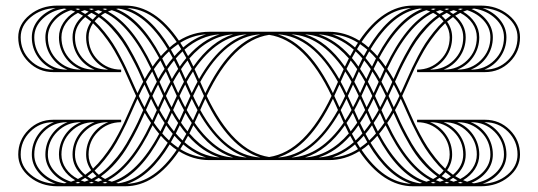

<svg xmlns="http://www.w3.org/2000/svg" viewBox="-20 -567 1905 680"><path d="M361 -320.4H363.2Q328.2 -333.9 306.6 -365.2Q285 -396.4 285 -434.9Q285 -465 302.9 -490.4Q287.2 -503.1 281.9 -506.6Q245.6 -476 245.6 -434.9Q245.6 -387.2 279.3 -353.8Q312.9 -320.4 361 -320.4ZM312.9 -320.4H315.1Q280.2 -333.9 258.5 -365.2Q236.9 -396.4 236.9 -434.9Q236.9 -479 274 -511.4Q264.4 -517 256.1 -521.4Q229 -507.4 213.3 -484.5Q197.6 -461.5 197.6 -434.9Q197.6 -387.2 231.2 -353.8Q264.9 -320.4 312.9 -320.4ZM264.9 -320.4H267Q232.1 -333.9 210.4 -365.2Q188.8 -396.4 188.8 -434.9Q188.8 -462.4 204.1 -486.2Q219.4 -510.1 246.1 -525.8Q243.9 -526.7 241.5 -527.5Q239.1 -528.4 236.2 -529.5Q233.4 -530.6 231.6 -531Q194.9 -519.2 172.2 -493.2Q149.5 -467.2 149.5 -434.9Q149.5 -387.2 183.1 -353.8Q216.8 -320.4 264.9 -320.4ZM216.8 -320.4H219Q184 -333.9 162.4 -365.2Q140.7 -396.4 140.7 -434.9Q140.7 -467.2 161.5 -494.1Q182.3 -521 216.3 -535Q214.6 -535 211.5 -535.8Q208.5 -536.7 207.2 -536.7Q161.7 -529.7 131.6 -501.1Q101.4 -472.5 101.4 -434.9Q101.4 -387.2 135.1 -353.8Q168.7 -320.4 216.8 -320.4ZM168.7 -320.4H170.9Q135.9 -333.9 114.3 -365.2Q92.7 -396.4 92.7 -434.9Q92.7 -469.4 115.8 -497.4Q139 -525.3 177 -538.5Q125 -536.3 89.2 -506.3Q53.3 -476.4 53.3 -434.9Q53.3 -387.2 87 -353.8Q120.6 -320.4 168.7 -320.4ZM689.2 -277.1 696.2 -261.4 707.2 -237.3Q790.2 -410.4 902.1 -445.4Q778.8 -437.9 689.2 -277.1ZM663.9 -227.3Q674.4 -204.5 684 -187.1L688.4 -196.7L702.4 -227.3L688.4 -257.9L684 -267.5Q674.4 -250 663.9 -227.3ZM580.9 -55.5Q513.5 56.4 430.5 83.9Q527.1 80 605.8 -36.3Q593.5 -44.1 580.9 -55.5ZM597.9 -86.1 585.2 -63.4Q594 -55.9 611 -43.7L621.9 -61.6Q608 -74.7 597.9 -86.1ZM616.7 -123.3 602.7 -94.4Q611.9 -83.5 626.7 -69.5L639.9 -93.1Q628.5 -106.2 616.7 -123.3ZM636.8 -167.4 621.1 -132.4Q633.7 -114.5 644.2 -101.8L659.1 -131.6Q647.7 -147.7 636.8 -167.4ZM641.2 -177.4Q651.2 -159.1 663.5 -140.7L679.6 -177Q671.8 -191 659.1 -217.2L648.2 -193.2ZM304.2 66.9Q312.5 62.5 322.1 56.8Q315.6 51.1 308.6 42.8Q302.4 48.1 289.3 57.7Q297.2 63.4 304.2 66.9ZM327.8 76.5 342.2 71.2Q333.5 66 329.5 62.9Q321.7 68.2 314.2 71.7Q321.7 74.7 327.8 76.5ZM351.4 82.2Q353.1 82.2 356.2 81.5Q359.3 80.9 360.6 80.4Q359.7 80 356.9 78.9Q354 77.8 352.3 76.9L343.1 80.9Q348.3 81.7 351.4 82.2ZM264.4 80.4Q263.5 80 260.7 78.9Q257.9 77.8 256.1 76.9L246.9 80.9Q252.2 81.7 255.2 82.2Q256.6 82.2 259.6 81.5Q262.7 80.9 264.4 80.4ZM279.7 76.5 294.1 71.2Q285.4 66 281.5 62.9Q273.6 68.2 266.2 71.7Q273.6 74.7 279.7 76.5ZM487.3 -177Q479.5 -191 466.8 -217.2L455.9 -193.2Q453.7 -188.4 443.4 -165.2Q433.1 -142 426.4 -127.4Q419.6 -112.8 406 -87Q392.5 -61.2 380.2 -42.2Q368 -23.2 350.5 -1.3Q333 20.5 315.1 37.2Q323 46.8 330 52Q353.1 36.3 375.2 12Q397.3 -12.2 412.2 -33.9Q427 -55.5 443.6 -86.5Q460.2 -117.6 467.9 -134Q475.5 -150.3 487.3 -177ZM510.1 -227.3 496.1 -257.9 491.7 -267.5Q482.1 -250 471.6 -227.3Q482.1 -204.5 491.7 -187.1L496.1 -196.7ZM535.4 -277.5 519.2 -313.8Q507 -295.5 496.9 -277.1L503.9 -261.4L514.9 -237.3Q527.5 -263.5 535.4 -277.5ZM562.9 -323 548.1 -352.7Q537.6 -340 524.9 -322.1L540.6 -287.2Q551.6 -306.8 562.9 -323ZM568.6 -331.3Q580.4 -348.3 591.8 -361.5L578.7 -385.1Q563.8 -371.1 554.6 -360.1ZM597.9 -368.4Q608 -379.8 621.9 -392.9L611 -410.8Q594 -398.6 585.2 -391.2ZM628.9 -399Q667.8 -432.3 709.8 -445.4Q661.3 -442.3 618.4 -415.6ZM303.3 82.2Q305.1 82.2 308.1 81.5Q311.2 80.9 312.5 80.4Q311.6 80 308.8 78.9Q305.9 77.8 304.2 76.9L295 80.9Q300.3 81.7 303.3 82.2ZM514.9 -131.6Q503.5 -147.7 492.6 -167.4Q478.6 -135.5 467.2 -112.3Q455.9 -89.2 435.8 -54.2Q415.6 -19.2 390.5 9.4Q365.4 38 337.4 57.7Q345.3 63.4 352.3 66.9Q441.4 24 514.9 -131.6ZM535.4 -177Q527.5 -191 514.9 -217.2L503.9 -193.2L496.9 -177.4Q507 -159.1 519.2 -140.7ZM558.1 -227.3 544.1 -257.9 539.8 -267.5Q530.2 -250 519.7 -227.3Q530.2 -204.5 539.8 -187.1L544.1 -196.7ZM583.5 -277.5 567.3 -313.8Q555.1 -295.5 545 -277.1L552 -261.4L562.9 -237.3Q575.6 -263.5 583.5 -277.5ZM588.7 -287.2Q599.7 -306.8 611 -323L596.2 -352.7Q585.7 -340 573 -322.1ZM616.7 -331.3Q628.5 -348.3 639.9 -361.5L626.7 -385.1Q611.9 -371.1 602.7 -360.1ZM646 -368.4Q697.1 -426.1 757.9 -445.4Q690.6 -441 633.3 -391.2ZM669.1 -322.1 684.9 -287.2Q758.7 -415.6 854 -445.4Q750.4 -439.2 669.1 -322.1ZM641.2 -277.1 648.2 -261.4 659.1 -237.3Q671.8 -263.5 679.6 -277.5L663.5 -313.8Q651.2 -295.5 641.2 -277.1ZM615.8 -227.3Q626.3 -204.5 635.9 -187.1L640.3 -196.7L654.3 -227.3L640.3 -257.9L635.9 -267.5Q626.3 -250 615.8 -227.3ZM549.8 -86.1Q478.6 47.2 391.2 80.9Q396.4 81.7 399.5 82.2Q496.1 68.2 573.9 -61.6Q559.9 -74.7 549.8 -86.1ZM568.6 -123.3 554.6 -94.4Q563.8 -83.5 578.7 -69.5L591.8 -93.1Q580.4 -106.2 568.6 -123.3ZM588.7 -167.4 573 -132.4Q585.7 -114.5 596.2 -101.8L611 -131.6Q599.7 -147.7 588.7 -167.4ZM593.1 -177.4Q603.1 -159.1 615.4 -140.7L631.6 -177Q623.7 -191 611 -217.2L600.1 -193.2ZM543.7 -93.1Q532.3 -106.2 520.5 -123.3Q449.3 26.2 362.3 71.7Q369.8 74.7 375.9 76.5Q468.1 48.1 543.7 -93.1ZM562.9 -131.6Q551.6 -147.7 540.6 -167.4L524.9 -132.4Q537.6 -114.5 548.1 -101.8ZM583.5 -177Q575.6 -191 562.9 -217.2L552 -193.2L545 -177.4Q555.1 -159.1 567.3 -140.7ZM606.2 -227.3 592.2 -257.9 587.8 -267.5Q578.2 -250 567.7 -227.3Q578.2 -204.5 587.8 -187.1L592.2 -196.7ZM611 -237.3Q623.7 -263.5 631.6 -277.5L615.4 -313.8Q603.1 -295.5 593.1 -277.1L600.1 -261.4ZM636.8 -287.2Q647.7 -306.8 659.1 -323L644.2 -352.7Q633.7 -340 621.1 -322.1ZM664.8 -331.3Q728.1 -421.3 805.9 -445.4Q720.7 -440.1 650.8 -360.1ZM902.1 -9.2Q790.2 -44.1 707.2 -217.2L696.2 -193.2L689.2 -177.4Q778.8 -16.6 902.1 -9.2ZM430.5 -538.5Q513.5 -510.9 580.9 -399Q593.5 -410.4 605.8 -418.3Q527.1 -534.5 430.5 -538.5ZM330 -506.6Q323 -501.3 315.1 -491.7Q333 -475.1 350.5 -453.2Q368 -431.4 380.2 -412.4Q392.5 -393.4 406 -367.6Q419.6 -341.8 426.4 -327.1Q433.1 -312.5 443.4 -289.3Q453.7 -266.2 455.9 -261.4L466.8 -237.3Q479.5 -263.5 487.3 -277.5Q475.5 -304.2 467.9 -320.6Q460.2 -337 443.6 -368Q427 -399 412.2 -420.7Q397.3 -442.3 375.2 -466.6Q353.1 -490.8 330 -506.6ZM352.3 -521.4Q345.3 -517.9 337.4 -512.2Q365.4 -492.6 390.5 -463.9Q415.6 -435.3 435.8 -400.3Q455.9 -365.4 467.2 -342.2Q478.6 -319.1 492.6 -287.2Q503.5 -306.8 514.9 -323Q441.4 -478.6 352.3 -521.4ZM375.9 -531Q369.8 -529.3 362.3 -526.2Q449.3 -480.8 520.5 -331.3Q532.3 -348.3 543.7 -361.5Q468.1 -502.6 375.9 -531ZM391.2 -535.4Q478.6 -501.7 549.8 -368.4Q559.9 -379.8 573.9 -392.9Q496.1 -522.7 399.5 -536.7Q396.4 -536.3 391.2 -535.4ZM854 -9.2Q758.7 -38.9 684.9 -167.4L669.1 -132.4Q750.4 -15.3 854 -9.2ZM304.2 -521.4Q297.2 -517.9 289.3 -512.2Q302.4 -502.6 308.6 -497.4Q315.6 -505.7 322.1 -511.4Q312.5 -517 304.2 -521.4ZM327.8 -531Q321.7 -529.3 314.2 -526.2Q321.7 -522.7 329.5 -517.5Q333.5 -520.5 342.2 -525.8Q340 -526.7 337.6 -527.5Q335.2 -528.4 332.4 -529.5Q329.5 -530.6 327.8 -531ZM351.4 -536.7Q348.3 -536.3 343.1 -535.4L352.3 -531.5Q353.6 -531.9 354.9 -532.6Q356.2 -533.2 357.7 -533.9Q359.3 -534.5 360.6 -535Q358.8 -535 355.8 -535.8Q352.7 -536.7 351.4 -536.7ZM709.8 -9.2Q667.8 -22.3 628.9 -55.5L618.4 -38.9Q661.3 -12.2 709.8 -9.2ZM279.7 -531Q273.6 -529.3 266.2 -526.2Q273.6 -522.7 281.5 -517.5Q285.4 -520.5 294.1 -525.8Q292 -526.7 289.6 -527.5Q287.2 -528.4 284.3 -529.5Q281.5 -530.6 279.7 -531ZM264.4 -535Q263.1 -535 260.1 -535.8Q257 -536.7 255.2 -536.7Q252.2 -536.3 246.9 -535.4L256.1 -531.5Q257.4 -531.9 258.7 -532.6Q260.1 -533.2 261.6 -533.9Q263.1 -534.5 264.4 -535ZM757.9 -9.2Q697.1 -28.4 646 -86.1L633.3 -63.4Q690.6 -13.5 757.9 -9.2ZM303.3 -536.7Q300.3 -536.3 295 -535.4L304.2 -531.5Q305.5 -531.9 306.8 -532.6Q308.1 -533.2 309.7 -533.9Q311.2 -534.5 312.5 -535Q311.2 -535 308.1 -535.8Q305.1 -536.7 303.3 -536.7ZM805.9 -9.2Q728.1 -33.2 664.8 -123.3L650.8 -94.4Q720.7 -14.4 805.9 -9.2ZM363.2 -134.2H361Q312.9 -134.2 279.3 -100.7Q245.6 -67.3 245.6 -19.7Q245.6 21.4 281.9 52Q287.2 48.5 302.9 35.8Q285 10.5 285 -19.7Q285 -58.1 306.6 -89.4Q328.2 -120.6 363.2 -134.2ZM315.1 -134.2H312.9Q264.9 -134.2 231.2 -100.7Q197.6 -67.3 197.6 -19.7Q197.6 7 213.3 29.9Q229 52.9 256.1 66.9Q264.4 62.5 274 56.8Q236.9 24.5 236.9 -19.7Q236.9 -58.1 258.5 -89.4Q280.2 -120.6 315.1 -134.2ZM267 -134.2H264.9Q216.8 -134.2 183.1 -100.7Q149.5 -67.3 149.5 -19.7Q149.5 12.7 172.2 38.7Q194.9 64.7 231.6 76.5L246.1 71.2Q219.4 55.5 204.1 31.7Q188.8 7.9 188.8 -19.7Q188.8 -58.1 210.4 -89.4Q232.1 -120.6 267 -134.2ZM219 -134.2H216.8Q168.7 -134.2 135.1 -100.7Q101.4 -67.3 101.4 -19.7Q101.4 17.9 131.6 46.5Q161.7 75.2 207.2 82.2Q208.5 82.2 211.5 81.5Q214.6 80.9 216.3 80.4Q182.3 66.4 161.5 39.6Q140.7 12.7 140.7 -19.7Q140.7 -58.1 162.4 -89.4Q184 -120.6 219 -134.2ZM170.9 -134.2H168.7Q120.6 -134.2 87 -100.7Q53.3 -67.3 53.3 -19.7Q53.3 21.9 89.2 51.8Q125 81.7 177 83.9Q139 70.8 115.8 42.8Q92.7 14.9 92.7 -19.7Q92.7 -58.1 114.3 -89.4Q135.9 -120.6 170.9 -134.2ZM1505.2 -320.4Q1553.3 -320.4 1587 -353.8Q1620.6 -387.2 1620.6 -434.9Q1620.6 -476 1584.4 -506.6Q1579.1 -503.1 1563.4 -490.4Q1581.3 -465 1581.3 -434.9Q1581.3 -396.4 1559.7 -365.2Q1538 -333.9 1503.1 -320.4ZM1553.3 -320.4Q1601.4 -320.4 1635.1 -353.8Q1668.7 -387.2 1668.7 -434.9Q1668.7 -461.5 1653 -484.5Q1637.2 -507.4 1610.1 -521.4Q1601.8 -517 1592.2 -511.4Q1629.4 -479 1629.4 -434.9Q1629.4 -396.4 1607.7 -365.2Q1586.1 -333.9 1551.1 -320.4ZM1601.4 -320.4Q1649.5 -320.4 1683.1 -353.8Q1716.8 -387.2 1716.8 -434.9Q1716.8 -467.2 1694.1 -493.2Q1671.3 -519.2 1634.6 -531L1620.2 -525.8Q1646.9 -510.1 1662.2 -486.2Q1677.4 -462.4 1677.4 -434.9Q1677.4 -396.4 1655.8 -365.2Q1634.2 -333.9 1599.2 -320.4ZM1649.5 -320.4Q1697.6 -320.4 1731.2 -353.8Q1764.9 -387.2 1764.9 -434.9Q1764.9 -472.5 1734.7 -501.1Q1704.5 -529.7 1659.1 -536.7Q1657.3 -536.7 1654.3 -535.8Q1651.2 -535 1649.9 -535Q1684 -521 1704.8 -494.1Q1725.5 -467.2 1725.5 -434.9Q1725.5 -396.4 1703.9 -365.2Q1682.3 -333.9 1647.3 -320.4ZM1697.6 -320.4Q1745.6 -320.4 1779.3 -353.8Q1812.9 -387.2 1812.9 -434.9Q1812.9 -476.4 1777.1 -506.3Q1741.3 -536.3 1689.2 -538.5Q1727.3 -525.3 1750.4 -497.4Q1773.6 -469.4 1773.6 -434.9Q1773.6 -396.4 1752 -365.2Q1730.3 -333.9 1695.4 -320.4ZM1177 -277.1Q1087.4 -437.9 964.2 -445.4Q1076 -410.4 1159.1 -237.3L1170 -261.4ZM1202.4 -227.3Q1191.9 -250 1182.3 -267.5L1177.9 -257.9L1163.9 -227.3L1177.9 -196.7L1182.3 -187.1Q1191.9 -204.5 1202.4 -227.3ZM1285.4 -55.5Q1272.7 -44.1 1260.5 -36.3Q1339.2 80 1435.8 83.9Q1352.7 56.4 1285.4 -55.5ZM1268.4 -86.1Q1258.3 -74.7 1244.3 -61.6L1255.2 -43.7Q1272.3 -55.9 1281 -63.4ZM1249.6 -123.3Q1237.8 -106.2 1226.4 -93.1L1239.5 -69.5Q1254.4 -83.5 1263.5 -94.4ZM1229.5 -167.4Q1218.5 -147.7 1207.2 -131.6L1222 -101.8Q1232.5 -114.5 1245.2 -132.4ZM1225.1 -177.4 1218.1 -193.2 1207.2 -217.2Q1194.5 -191 1186.6 -177L1202.8 -140.7Q1215 -159.1 1225.1 -177.4ZM1562.1 66.9Q1569.1 63.4 1576.9 57.7Q1563.8 48.1 1557.7 42.8Q1550.7 51.1 1544.1 56.8Q1553.8 62.5 1562.1 66.9ZM1538.5 76.5Q1544.6 74.7 1552 71.7Q1544.6 68.2 1536.7 62.9Q1532.8 66 1524 71.2ZM1514.9 82.2Q1517.9 81.7 1523.2 80.9L1514 76.9Q1512.7 77.8 1509.6 78.9Q1506.6 80 1505.7 80.4Q1507 80.9 1510.1 81.5Q1513.1 82.2 1514.9 82.2ZM1601.8 80.4Q1603.1 80.9 1606.2 81.5Q1609.3 82.2 1611 82.2Q1614.1 81.7 1619.3 80.9L1610.1 76.9Q1608.8 77.8 1605.8 78.9Q1602.7 80 1601.8 80.4ZM1586.5 76.5Q1592.7 74.7 1600.1 71.7Q1592.7 68.2 1584.8 62.9Q1580.9 66 1572.1 71.2ZM1378.9 -177Q1390.7 -150.3 1398.4 -134Q1406 -117.6 1422.6 -86.5Q1439.2 -55.5 1454.1 -33.9Q1469 -12.2 1491 12Q1513.1 36.3 1536.3 52Q1543.3 46.8 1551.1 37.2Q1533.2 20.5 1515.7 -1.3Q1498.3 -23.2 1486 -42.2Q1473.8 -61.2 1460.2 -87Q1446.7 -112.8 1439.9 -127.4Q1433.1 -142 1422.9 -165.2Q1412.6 -188.4 1410.4 -193.2L1399.5 -217.2Q1386.8 -191 1378.9 -177ZM1356.2 -227.3 1370.2 -196.7 1374.6 -187.1Q1384.2 -204.5 1394.7 -227.3Q1384.2 -250 1374.6 -267.5L1370.2 -257.9ZM1330.9 -277.5Q1338.7 -263.5 1351.4 -237.3L1362.3 -261.4L1369.3 -277.1Q1359.3 -295.5 1347 -313.8ZM1303.3 -323Q1314.7 -306.8 1325.6 -287.2L1341.3 -322.1Q1328.7 -340 1318.2 -352.7ZM1297.6 -331.3 1311.6 -360.1Q1302.4 -371.1 1287.6 -385.1L1274.5 -361.5Q1285.8 -348.3 1297.6 -331.3ZM1268.4 -368.4 1281 -391.2Q1272.3 -398.6 1255.2 -410.8L1244.3 -392.9Q1258.3 -379.8 1268.4 -368.4ZM1237.3 -399 1247.8 -415.6Q1205 -442.3 1156.5 -445.4Q1198.4 -432.3 1237.3 -399ZM1562.9 82.2Q1566 81.7 1571.2 80.9L1562.1 76.9Q1560.8 77.8 1557.7 78.9Q1554.6 80 1553.8 80.4Q1555.1 80.9 1558.1 81.5Q1561.2 82.2 1562.9 82.2ZM1351.4 -131.6Q1424.8 24 1514 66.9Q1521 63.4 1528.8 57.7Q1500.9 38 1475.7 9.4Q1450.6 -19.2 1430.5 -54.2Q1410.4 -89.2 1399 -112.3Q1387.7 -135.5 1373.7 -167.4Q1362.8 -147.7 1351.4 -131.6ZM1330.9 -177 1347 -140.7Q1359.3 -159.1 1369.3 -177.4L1362.3 -193.2L1351.4 -217.2Q1338.7 -191 1330.9 -177ZM1308.1 -227.3 1322.1 -196.7 1326.5 -187.1Q1336.1 -204.5 1346.6 -227.3Q1336.1 -250 1326.5 -267.5L1322.1 -257.9ZM1282.8 -277.5Q1290.6 -263.5 1303.3 -237.3L1314.2 -261.4L1321.2 -277.1Q1311.2 -295.5 1299 -313.8ZM1277.5 -287.2 1293.3 -322.1Q1280.6 -340 1270.1 -352.7L1255.2 -323Q1266.6 -306.8 1277.5 -287.2ZM1249.6 -331.3 1263.5 -360.1Q1254.4 -371.1 1239.5 -385.1L1226.4 -361.5Q1237.8 -348.3 1249.6 -331.3ZM1220.3 -368.4 1233 -391.2Q1175.7 -441 1108.4 -445.4Q1169.1 -426.1 1220.3 -368.4ZM1197.1 -322.1Q1115.8 -439.2 1012.2 -445.4Q1107.5 -415.6 1181.4 -287.2ZM1225.1 -277.1Q1215 -295.5 1202.8 -313.8L1186.6 -277.5Q1194.5 -263.5 1207.2 -237.3L1218.1 -261.4ZM1250.4 -227.3Q1239.9 -250 1230.3 -267.5L1226 -257.9L1212 -227.3L1226 -196.7L1230.3 -187.1Q1239.9 -204.5 1250.4 -227.3ZM1316.4 -86.1Q1306.4 -74.7 1292.4 -61.6Q1370.2 68.2 1466.8 82.2Q1469.8 81.7 1475.1 80.9Q1387.7 47.2 1316.4 -86.1ZM1297.6 -123.3Q1285.8 -106.2 1274.5 -93.1L1287.6 -69.5Q1302.4 -83.5 1311.6 -94.4ZM1277.5 -167.4Q1266.6 -147.7 1255.2 -131.6L1270.1 -101.8Q1280.6 -114.5 1293.3 -132.4ZM1273.2 -177.4 1266.2 -193.2 1255.2 -217.2Q1242.6 -191 1234.7 -177L1250.9 -140.7Q1263.1 -159.1 1273.2 -177.4ZM1322.6 -93.1Q1398.2 48.1 1490.4 76.5Q1496.5 74.7 1503.9 71.7Q1417 26.2 1345.7 -123.3Q1333.9 -106.2 1322.6 -93.1ZM1303.3 -131.6 1318.2 -101.8Q1328.7 -114.5 1341.3 -132.4L1325.6 -167.4Q1314.7 -147.7 1303.3 -131.6ZM1282.8 -177 1299 -140.7Q1311.2 -159.1 1321.2 -177.4L1314.2 -193.2L1303.3 -217.2Q1290.6 -191 1282.8 -177ZM1260.1 -227.3 1274 -196.7 1278.4 -187.1Q1288 -204.5 1298.5 -227.3Q1288 -250 1278.4 -267.5L1274 -257.9ZM1255.2 -237.3 1266.2 -261.4 1273.2 -277.1Q1263.1 -295.5 1250.9 -313.8L1234.7 -277.5Q1242.6 -263.5 1255.2 -237.3ZM1229.5 -287.2 1245.2 -322.1Q1232.5 -340 1222 -352.7L1207.2 -323Q1218.5 -306.8 1229.5 -287.2ZM1201.5 -331.3 1215.5 -360.1Q1145.5 -440.1 1060.3 -445.4Q1138.1 -421.3 1201.5 -331.3ZM964.2 -9.2Q1087.4 -16.6 1177 -177.4L1170 -193.2L1159.1 -217.2Q1076 -44.1 964.2 -9.2ZM1435.8 -538.5Q1339.2 -534.5 1260.5 -418.3Q1272.7 -410.4 1285.4 -399Q1352.7 -510.9 1435.8 -538.5ZM1536.3 -506.6Q1513.1 -490.8 1491 -466.6Q1469 -442.3 1454.1 -420.7Q1439.2 -399 1422.6 -368Q1406 -337 1398.4 -320.6Q1390.7 -304.2 1378.9 -277.5Q1386.8 -263.5 1399.5 -237.3L1410.4 -261.4Q1412.6 -266.2 1422.9 -289.3Q1433.1 -312.5 1439.9 -327.1Q1446.7 -341.8 1460.2 -367.6Q1473.8 -393.4 1486 -412.4Q1498.3 -431.4 1515.7 -453.2Q1533.2 -475.1 1551.1 -491.7Q1543.3 -501.3 1536.3 -506.6ZM1514 -521.4Q1424.8 -478.6 1351.4 -323Q1362.8 -306.8 1373.7 -287.2Q1387.7 -319.1 1399 -342.2Q1410.4 -365.4 1430.5 -400.3Q1450.6 -435.3 1475.7 -463.9Q1500.9 -492.6 1528.8 -512.2Q1521 -517.9 1514 -521.4ZM1490.4 -531Q1398.2 -502.6 1322.6 -361.5Q1333.9 -348.3 1345.7 -331.3Q1417 -480.8 1503.9 -526.2Q1496.5 -529.3 1490.4 -531ZM1475.1 -535.4Q1469.8 -536.3 1466.8 -536.7Q1370.2 -522.7 1292.4 -392.9Q1306.4 -379.8 1316.4 -368.4Q1387.7 -501.7 1475.1 -535.4ZM1012.2 -9.2Q1115.8 -15.3 1197.1 -132.4L1181.4 -167.4Q1107.5 -38.9 1012.2 -9.2ZM1562.1 -521.4Q1553.8 -517 1544.1 -511.4Q1550.7 -505.7 1557.7 -497.4Q1563.8 -502.6 1576.9 -512.2Q1569.1 -517.9 1562.1 -521.4ZM1538.5 -531 1524 -525.8Q1532.8 -520.5 1536.7 -517.5Q1544.6 -522.7 1552 -526.2Q1544.6 -529.3 1538.5 -531ZM1514.9 -536.7Q1513.1 -536.7 1510.1 -535.8Q1507 -535 1505.7 -535Q1506.6 -534.5 1509.6 -533.4Q1512.7 -532.3 1514 -531.5L1523.2 -535.4Q1517.9 -536.3 1514.9 -536.7ZM1156.5 -9.2Q1205 -12.2 1247.8 -38.9L1237.3 -55.5Q1198.4 -22.3 1156.5 -9.2ZM1586.5 -531 1572.1 -525.8Q1580.9 -520.5 1584.8 -517.5Q1592.7 -522.7 1600.1 -526.2Q1592.7 -529.3 1586.5 -531ZM1601.8 -535Q1602.7 -534.5 1605.8 -533.4Q1608.8 -532.3 1610.1 -531.5L1619.3 -535.4Q1614.1 -536.3 1611 -536.7Q1609.3 -536.7 1606.2 -535.8Q1603.1 -535 1601.8 -535ZM1108.4 -9.2Q1175.7 -13.5 1233 -63.4L1220.3 -86.1Q1169.1 -28.4 1108.4 -9.2ZM1562.9 -536.7Q1561.2 -536.7 1558.1 -535.8Q1555.1 -535 1553.8 -535Q1554.6 -534.5 1557.7 -533.4Q1560.8 -532.3 1562.1 -531.5L1571.2 -535.4Q1566 -536.3 1562.9 -536.7ZM1060.3 -9.2Q1145.5 -14.4 1215.5 -94.4L1201.5 -123.3Q1138.1 -33.2 1060.3 -9.2ZM1503.1 -134.2Q1538 -120.6 1559.7 -89.4Q1581.3 -58.1 1581.3 -19.7Q1581.3 10.5 1563.4 35.8Q1579.1 48.5 1584.4 52Q1620.6 21.4 1620.6 -19.7Q1620.6 -67.3 1587 -100.7Q1553.3 -134.2 1505.2 -134.2ZM1551.1 -134.2Q1586.1 -120.6 1607.7 -89.4Q1629.4 -58.1 1629.4 -19.7Q1629.4 24.5 1592.2 56.8Q1601.8 62.5 1610.1 66.9Q1637.2 52.9 1653 29.9Q1668.7 7 1668.7 -19.7Q1668.7 -67.3 1635.1 -100.7Q1601.4 -134.2 1553.3 -134.2ZM1599.2 -134.2Q1634.2 -120.6 1655.8 -89.4Q1677.4 -58.1 1677.4 -19.7Q1677.4 7.9 1662.2 31.7Q1646.9 55.5 1620.2 71.2L1634.6 76.5Q1671.3 64.7 1694.1 38.7Q1716.8 12.7 1716.8 -19.7Q1716.8 -67.3 1683.1 -100.7Q1649.5 -134.2 1601.4 -134.2ZM1647.3 -134.2Q1682.3 -120.6 1703.9 -89.4Q1725.5 -58.1 1725.5 -19.7Q1725.5 12.7 1704.8 39.6Q1684 66.4 1649.9 80.4Q1651.2 80.9 1654.3 81.5Q1657.3 82.2 1659.1 82.2Q1704.5 75.2 1734.7 46.5Q1764.9 17.9 1764.9 -19.7Q1764.9 -67.3 1731.2 -100.7Q1697.6 -134.2 1649.5 -134.2ZM1695.4 -134.2Q1730.3 -120.6 1752 -89.4Q1773.6 -58.1 1773.6 -19.7Q1773.6 14.9 1750.4 42.8Q1727.3 70.8 1689.2 83.9Q1741.3 81.7 1777.1 51.8Q1812.9 21.9 1812.9 -19.7Q1812.9 -67.3 1779.3 -100.7Q1745.6 -134.2 1697.6 -134.2ZM721.2 0Q664.3 0 613.6 -31.5Q529.3 92.7 423.5 92.7H183.1Q125.9 92.7 85.2 59.7Q44.6 26.7 44.6 -19.7Q44.6 -70.8 80.9 -106.9Q117.1 -142.9 168.7 -142.9H409.1V-134.2Q361 -134.2 327.4 -100.7Q293.7 -67.3 293.7 -19.7Q293.7 7 309.4 30.2Q326.9 14 344 -7.6Q361 -29.3 372.6 -47Q384.2 -64.7 398.4 -91.3Q412.6 -118 418.3 -130.5Q424 -142.9 435.5 -168.7Q447.1 -194.5 448 -196.7L462 -227.3L448 -257.9Q447.1 -260.1 435.5 -285.8Q424 -311.6 418.3 -324.1Q412.6 -336.5 398.4 -363.2Q384.2 -389.9 372.6 -407.6Q361 -425.3 344 -446.9Q326.9 -468.5 309.4 -484.7Q293.7 -461.5 293.7 -434.9Q293.7 -387.2 327.4 -353.8Q361 -320.4 409.1 -320.4V-311.6H168.7Q117.1 -311.6 80.9 -347.7Q44.6 -383.7 44.6 -434.9Q44.6 -481.2 85.2 -514.2Q125.9 -547.2 183.1 -547.2H423.5Q529.3 -547.2 613.6 -423.1Q664.3 -454.5 721.2 -454.5H1145.1Q1201.9 -454.5 1252.6 -423.1Q1337 -547.2 1442.7 -547.2H1683.1Q1740.4 -547.2 1781 -514.2Q1821.7 -481.2 1821.7 -434.9Q1821.7 -383.7 1785.4 -347.7Q1749.1 -311.6 1697.6 -311.6H1457.2V-320.4Q1505.2 -320.4 1538.9 -353.8Q1572.6 -387.2 1572.6 -434.9Q1572.6 -461.5 1556.8 -484.7Q1539.3 -468.5 1522.3 -446.9Q1505.2 -425.3 1493.7 -407.6Q1482.1 -389.9 1467.9 -363.2Q1453.7 -336.5 1448 -324.1Q1442.3 -311.6 1430.7 -285.8Q1419.1 -260.1 1418.3 -257.9L1404.3 -227.3L1418.3 -196.7Q1419.1 -194.5 1430.7 -168.7Q1442.3 -142.9 1448 -130.5Q1453.7 -118 1467.9 -91.3Q1482.1 -64.7 1493.7 -47Q1505.2 -29.3 1522.3 -7.6Q1539.3 14 1556.8 30.2Q1572.6 7 1572.6 -19.7Q1572.6 -67.3 1538.9 -100.7Q1505.2 -134.2 1457.2 -134.2V-142.9H1697.6Q1749.1 -142.9 1785.4 -106.9Q1821.7 -70.8 1821.7 -19.7Q1821.7 26.7 1781 59.7Q1740.4 92.7 1683.1 92.7H1442.7Q1337 92.7 1252.6 -31.5Q1201.9 0 1145.1 0ZM933.1 -443.6Q805.5 -424.4 712 -227.3Q805.5 -30.2 933.1 -10.9Q1060.8 -30.2 1154.3 -227.3Q1060.8 -424.4 933.1 -443.6Z"/></svg>

Font: FoglihtenBPS01
Style: Regular
Weight: 500
Version: Version 0.75